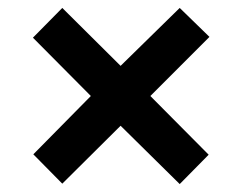

<svg xmlns="http://www.w3.org/2000/svg" viewBox="-20 -595 612 484"><path d="M433 -575 508 -502 359 -353 506 -205 433 -131 284 -278 137 -132 64 -206 209 -353 63 -500 137 -575 284 -429Z"/></svg>

Font: Noto Sans Hanifi Rohingya
Style: Regular
Weight: 400
Designer: Monotype Design Team and DaltonMaag
Foundry: Google LLC
Version: Version 2.101